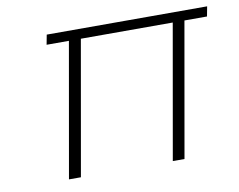

<svg xmlns="http://www.w3.org/2000/svg" viewBox="-65 -628 885 712"><g transform="rotate(-10 378.0 -271.5)"><path d="M756 -543 749 -506H664L575 0H531L620 -506H274L185 0H140L229 -506H145L152 -543Z"/></g></svg>

Font: Fz Poppins ExtLt
Style: Italic
Weight: 200
Italic angle: -10°
Designer: Ninad Kale (Devanagari), Jonny Pinhorn (Latin)
Foundry: Indian Type Foundry
Version: Vit hóa bi Vntype.Com & FontZin.Com